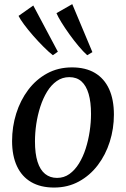

<svg xmlns="http://www.w3.org/2000/svg" viewBox="-20 -874 594 906"><path d="M319.5 -556Q384 -556 428 -529.8Q472 -503.5 494.8 -453.8Q517.5 -404 517.5 -333Q517.5 -267 498 -205.2Q478.5 -143.5 441.5 -94.8Q404.5 -46 352.2 -17.5Q300 11 235 11Q171.5 11 127.2 -14.8Q83 -40.5 60 -89.8Q37 -139 37 -208.5Q37 -276 56.5 -338.2Q76 -400.5 113 -449.8Q150 -499 202.2 -527.5Q254.5 -556 319.5 -556ZM307 -510Q274 -510 247.8 -491.5Q221.5 -473 202.2 -441.5Q183 -410 170.2 -370.5Q157.5 -331 151.2 -289Q145 -247 145 -207Q145 -149 157.2 -110.5Q169.5 -72 193 -53.2Q216.5 -34.5 249 -34.5Q282 -34.5 307.8 -53Q333.5 -71.5 352.8 -102.8Q372 -134 384.5 -173.2Q397 -212.5 403.2 -254.5Q409.5 -296.5 409.5 -336Q409.5 -392.5 398.2 -431Q387 -469.5 364.5 -489.8Q342 -510 307 -510ZM229.5 -613.5Q210.5 -628 185.8 -652.8Q161 -677.5 136.5 -705.5Q112 -733.5 93.5 -758.5Q75 -783.5 67.5 -799L137 -848L253 -630ZM391.5 -613.5Q373.5 -629.5 351 -656.2Q328.5 -683 307 -713Q285.5 -743 269.2 -769.5Q253 -796 246.5 -812L321 -854.5L416 -628Z"/></svg>

Font: Merriweather 48pt
Style: Italic
Weight: 400
Italic angle: -7.8°
Version: Version 2.101